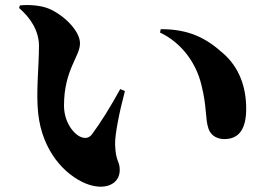

<svg xmlns="http://www.w3.org/2000/svg" viewBox="-20 -725 1040 744"><path d="M131 -547C131 -466 119 -368 128 -285C144 -140 230 -48 312 -14C386 16 444 -11 444 -66C444 -103 428 -97 426 -166C425 -203 442 -289 464 -372L446 -380C408 -311 371 -251 336 -204C324 -189 309 -188 294 -194C267 -204 228 -250 228 -316C228 -454 290 -506 290 -557C290 -606 226 -668 168 -692C133 -706 85 -707 57 -704L54 -694C98 -656 131 -606 131 -547ZM600 -599C686 -558 740 -479 760 -398C783 -307 774 -268 788 -226C798 -197 825 -186 849 -186C909 -186 934 -229 934 -304C934 -386 908 -463 845 -518C779 -577 714 -612 603 -612Z"/></svg>

Font: Noto Serif CJK HK Black
Style: Regular
Weight: 900
Designer: Ryoko NISHIZUKA 西塚涼子 (kana & ideographs); Frank Grießhammer (Latin, Greek & Cyrillic); Wenlong ZHANG 张文龙 (bopomofo); San
Foundry: Adobe
Version: Version 2.001;hotconv 1.1.0;makeotfexe 2.6.0